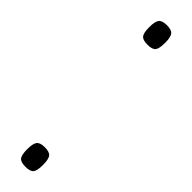

<svg xmlns="http://www.w3.org/2000/svg" viewBox="-202 -525 515 515"><g transform="rotate(45 56.0 -267.5)"><path d="M26 -36Q26 -57 32 -65Q38 -73 56 -73Q74 -73 80 -65Q86 -57 86 -36Q86 -14 80 -6.5Q74 1 56 1Q38 1 32 -6.5Q26 -14 26 -36ZM26 -499Q26 -520 32 -528Q38 -536 56 -536Q74 -536 80 -528Q86 -520 86 -499Q86 -477 80 -469.5Q74 -462 56 -462Q38 -462 32 -469.5Q26 -477 26 -499Z"/></g></svg>

Font: Georama ExtraCondensed Light
Style: Regular
Weight: 300
Width: 2
Designer: Jean-Baptiste Levee
Foundry: Production Type
Version: Version 1.000